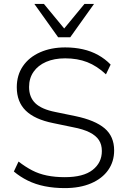

<svg xmlns="http://www.w3.org/2000/svg" viewBox="-20 -956 647 984"><path d="M312 8Q257 8 209.5 -1.5Q162 -11 122.5 -30.5Q83 -50 51 -77L75 -128Q110 -101 144.5 -83Q179 -65 220.5 -56.5Q262 -48 312 -48Q407 -48 454.5 -85Q502 -122 502 -182Q502 -215 487 -238Q472 -261 439.5 -277.5Q407 -294 354 -304L253 -325Q158 -344 112 -389Q66 -434 66 -509Q66 -571 97.5 -617Q129 -663 185.5 -688Q242 -713 314 -713Q362 -713 404.5 -703.5Q447 -694 483 -674Q519 -654 547 -625L523 -575Q477 -618 427 -637.5Q377 -657 314 -657Q258 -657 216.5 -639Q175 -621 152 -588Q129 -555 129 -510Q129 -458 161 -427Q193 -396 264 -382L366 -361Q467 -340 516 -298.5Q565 -257 565 -185Q565 -128 534.5 -84.5Q504 -41 447 -16.5Q390 8 312 8ZM278 -765 156 -936H205L309 -810L413 -936H462L340 -765Z"/></svg>

Font: Nunito Sans 12pt ExtraLight Light
Style: Regular
Weight: 300
Version: Version 3.101;gftools[0.9.27]